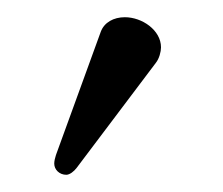

<svg xmlns="http://www.w3.org/2000/svg" viewBox="-20 -751 259 223"><path d="M125 -731C112 -731 101 -725 97 -714L45 -571C44 -568 43 -564 43 -561C43 -554 49 -548 57 -548C61 -548 66 -552 69 -556L161 -678C165 -683 167 -691 167 -696C167 -716 145 -731 125 -731Z"/></svg>

Font: Libertinus Sans
Style: Regular
Weight: 400
Designer: Philipp H. Poll, Khaled Hosny
Foundry: Caleb Maclennan
Version: Version 7.050;RELEASE